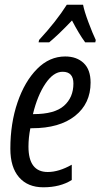

<svg xmlns="http://www.w3.org/2000/svg" viewBox="-20 -786 427 816"><path d="M164 10Q236 10 285 -21V-86Q230 -55 183 -55Q101 -55 101 -163Q101 -201 109 -241H116Q233 -241 299 -293.5Q365 -346 365 -435Q365 -490 335.5 -518Q306 -546 257 -546Q190 -546 137.5 -493Q85 -440 54.5 -351Q24 -262 24 -154Q24 -75 61 -32.5Q98 10 164 10ZM120 -301Q139 -380 173 -430.5Q207 -481 246 -481Q292 -481 292 -431Q292 -372 252 -336.5Q212 -301 123 -301ZM144 -606H189Q229 -639 286 -699Q300 -672 314 -648.5Q328 -625 342 -606H385L387 -616Q374 -643 356 -691Q338 -739 333 -766H264Q219 -695 146 -616Z"/></svg>

Font: Noto Sans UI Condensed
Style: Italic
Weight: 400
Width: 3
Italic angle: -12°
Designer: Monotype Design Team
Foundry: Monotype Imaging Inc.
Version: Version 1.901